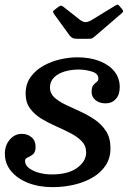

<svg xmlns="http://www.w3.org/2000/svg" viewBox="-22 -775 543 809"><path d="M271 -626Q276 -619.5 282.8 -615.5Q289.5 -611.5 304 -611.5H351.5Q363.5 -611.5 368.2 -614.5Q373 -617.5 379 -623L489 -717.5Q497 -724.5 496.8 -728.2Q496.5 -732 491 -738.5L483.5 -747Q478.5 -753.5 475.2 -755Q472 -756.5 463 -751L365 -691Q349 -681.5 338.2 -681.8Q327.5 -682 315.5 -691L247 -745Q239.5 -750.5 236.2 -751.2Q233 -752 224 -746L209 -734.5Q201.5 -729.5 201.5 -725.8Q201.5 -722 206 -715.5ZM341 -132.5Q341 -95.5 303.2 -67.8Q265.5 -40 195.5 -40Q168 -40 142.2 -47Q116.5 -54 100 -66.8Q83.5 -79.5 83.5 -97Q83.5 -107 94.8 -111.5Q106 -116 117 -125Q128 -134 128 -156Q128 -182 111.2 -196.5Q94.5 -211 69.5 -211Q40.5 -211 19.5 -187Q-1.5 -163 -1.5 -127.5Q-1.5 -86 24.5 -54.2Q50.5 -22.5 96 -4.5Q141.5 13.5 199.5 13.5Q247.5 13.5 291.5 3Q335.5 -7.5 369.8 -28Q404 -48.5 423.8 -79Q443.5 -109.5 443.5 -150Q443.5 -193.5 425 -222.2Q406.5 -251 377.5 -270.8Q348.5 -290.5 316 -305.2Q283.5 -320 254.5 -333.8Q225.5 -347.5 207 -364.5Q188.5 -381.5 188.5 -406Q188.5 -432 206 -449Q223.5 -466 251 -474Q278.5 -482 308.5 -482Q338 -482 365.2 -473.5Q392.5 -465 392.5 -444Q392.5 -434.5 385.2 -429.5Q378 -424.5 371 -416Q364 -407.5 364 -387Q364 -366.5 380.5 -353Q397 -339.5 422.5 -339.5Q449.5 -339.5 466 -357.8Q482.5 -376 482.5 -408Q482.5 -445.5 460.5 -473.5Q438.5 -501.5 398 -517.5Q357.5 -533.5 303.5 -533.5Q270 -533.5 232.2 -525Q194.5 -516.5 161.2 -498Q128 -479.5 107 -450.5Q86 -421.5 86 -380Q86 -343.5 104.5 -318.2Q123 -293 152 -275.2Q181 -257.5 213.5 -243.2Q246 -229 275 -214Q304 -199 322.5 -179.8Q341 -160.5 341 -132.5Z"/></svg>

Font: Besley Medium
Style: Italic
Weight: 500
Italic angle: -13°
Designer: Owen Earl
Foundry: indestructible type*
Version: Version 2.001